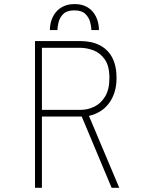

<svg xmlns="http://www.w3.org/2000/svg" viewBox="-20 -896 690 916"><path d="M147 0V-700H366Q389.5 -700 413.8 -695Q438 -690 460 -678Q482 -666 499 -646Q516 -626 526 -595.8Q536 -565.5 536 -524Q536 -485.5 526.2 -455.5Q516.5 -425.5 500 -403.5Q483.5 -381.5 462.2 -367.5Q441 -353.5 418 -346.8Q395 -340 373 -340H180V0ZM512.5 0 364.5 -353 398.5 -357 549 0ZM180 -372H366Q398.5 -372 429.8 -387Q461 -402 481.5 -435.5Q502 -469 502 -524Q502 -581 480.2 -612.2Q458.5 -643.5 426 -655.8Q393.5 -668 361 -668H180ZM336 -876.5Q366.5 -876.5 388.5 -866Q410.5 -855.5 424.5 -837.8Q438.5 -820 445.2 -798Q452 -776 452 -752.5H416Q416 -768 410.2 -790.2Q404.5 -812.5 387.2 -829.5Q370 -846.5 335 -846.5Q299.5 -846.5 282.2 -829.5Q265 -812.5 259.5 -790.2Q254 -768 254 -752.5H218Q218 -776 225 -798Q232 -820 246.5 -837.8Q261 -855.5 283.2 -866Q305.5 -876.5 336 -876.5Z"/></svg>

Font: Trispace Thin
Style: Regular
Weight: 100
Designer: Tyler Finck
Foundry: Etcetera Type Company
Version: Version 1.210